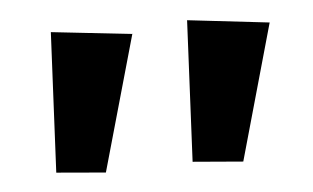

<svg xmlns="http://www.w3.org/2000/svg" viewBox="-33 -779 595 365"><g transform="rotate(-5 265.0 -596.5)"><path d="M229 -718 156 -460 62 -468 75 -735ZM491 -717 418 -458 322 -466 335 -735Z"/></g></svg>

Font: BioRhyme Expanded ExtraBold
Style: Regular
Weight: 800
Width: 7
Designer: Aoife Mooney
Foundry: Aoife Mooney Type
Version: Version 1.001